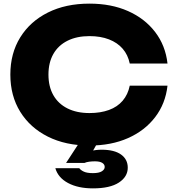

<svg xmlns="http://www.w3.org/2000/svg" viewBox="-20 -786 974 1058"><path d="M903 -314Q892 -215 835 -140.5Q778 -66 685.5 -25Q593 16 473 16Q342 16 244 -33Q146 -82 91.5 -170Q37 -258 37 -375Q37 -492 91.5 -580Q146 -668 244 -717Q342 -766 473 -766Q593 -766 685.5 -725Q778 -684 835 -609.5Q892 -535 903 -436H695Q685 -484 656 -517.5Q627 -551 580.5 -569Q534 -587 473 -587Q403 -587 352 -561.5Q301 -536 274 -488.5Q247 -441 247 -375Q247 -309 274 -261.5Q301 -214 352 -188.5Q403 -163 473 -163Q534 -163 580.5 -180Q627 -197 656 -231Q685 -265 695 -314ZM430 -20H529L478 70L426 66Q452 54 479.5 46.5Q507 39 540 39Q610 39 647 65.5Q684 92 684 138Q684 188 635 220Q586 252 492 252Q410 252 355 222.5Q300 193 285 141H417Q425 152 442.5 160Q460 168 492 168Q525 168 541 158Q557 148 557 134Q557 120 543.5 111.5Q530 103 503 103Q487 103 471.5 105Q456 107 445 112H344Z"/></svg>

Font: Unbounded
Style: Bold
Weight: 700
Designer: Luke Prowse, Jean-Baptiste Morizot, Fátima Lázaro, Florian Runge
Foundry: NaN
Version: Version 1.700